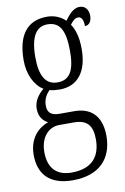

<svg xmlns="http://www.w3.org/2000/svg" viewBox="-90 -616 592 909"><g transform="rotate(-10 206.0 -161.5)"><path d="M185 240C313 240 378 170 378 60C378 -18 343 -81 249 -81H178C141 -81 120 -94 120 -130C120 -163 135 -184 150 -200C161 -196 184 -194 198 -194C289 -194 334 -261 334 -364C334 -427 321 -460 304 -487C319 -507 330 -515 343 -515C360 -515 368 -498 368 -469C390 -469 401 -488 401 -514C401 -540 387 -563 358 -563C324 -563 302 -529 286 -509C266 -529 236 -544 198 -544C104 -544 54 -482 54 -359C54 -292 82 -235 123 -211C98 -190 75 -161 75 -123C75 -82 96 -62 117 -51C72 -35 23 7 23 90C23 182 74 240 185 240ZM195 -229C137 -229 111 -275 111 -364C111 -463 140 -508 194 -508C252 -508 278 -467 278 -365C278 -273 254 -229 195 -229ZM186 203C104 203 75 151 75 86C75 11 118 -29 167 -29H237C301 -29 326 2 326 68C326 144 290 203 186 203Z"/></g></svg>

Font: Noto Serif Lao ExtraCondensed Light
Style: Regular
Weight: 300
Width: 2
Designer: Monotype Design Team
Foundry: Monotype Imaging Inc.
Version: Version 2.003